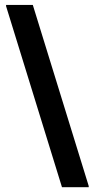

<svg xmlns="http://www.w3.org/2000/svg" viewBox="-20 -687 390 790"><path d="M235 83.3H345V78.3L115 -666.7H5V-661.7Z"/></svg>

Font: Familjen Grotesk GF
Style: Bold
Weight: 700
Designer: Anders Wikstroem, Jonas Baeckman, Matilda Gysing, Kristian Moeller
Foundry: Familjen STHLM AB
Version: Version 2.000; Beta; Release 4; Build 6